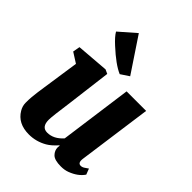

<svg xmlns="http://www.w3.org/2000/svg" viewBox="-241 -973 1106 1106"><g transform="rotate(45 311.5 -420.5)"><path d="M67.4 -55.7Q53.2 -79.6 53 -105.7Q52.7 -131.8 54.7 -153.1Q56.6 -174.3 59.6 -197.5Q62.5 -220.7 66.4 -244.6L99.6 -469.7L38.1 -508.8L45.9 -552.2L242.7 -567.9L268.1 -556.2L234.4 -287.6Q216.3 -159.2 216.3 -130.9Q216.3 -72.3 262.7 -72.3Q314.9 -72.3 357.4 -120.6L418 -564H577.1L514.6 -110.8Q509.8 -73.7 534.2 -73.7Q545.9 -73.7 557.6 -81.5L579.1 -96.2L592.8 -60.5Q565.9 -20.5 508.8 1Q485.4 9.8 456.1 9.8Q403.8 9.8 384.5 -10Q365.2 -29.8 365.2 -55.2Q365.2 -62.5 366.7 -69.8L364.7 -71.3Q332.5 -35.2 305.7 -20Q253.9 9.8 195.3 9.8Q106 9.8 67.4 -55.7ZM319.8 -606Q265.6 -628.9 185.1 -703.1Q146 -738.8 131.3 -764.6L230.5 -851.1L371.1 -640.1Z"/></g></svg>

Font: Merriweather
Style: Heavy Italic
Weight: 900
Italic angle: -7°
Designer: Eben Sorkin
Foundry: Eben Sorkin
Version: Version 1.001